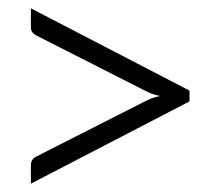

<svg xmlns="http://www.w3.org/2000/svg" viewBox="-20 -566 508 460"><path d="M434 -349V-323L54 -126V-171Q54 -185 69 -192L325 -322Q343 -332 363 -336Q343 -340 325 -350L69 -480Q54 -487 54 -500V-546Z"/></svg>

Font: Aleo Light
Style: Regular
Weight: 300
Designer: Alessio Laiso
Foundry: Alessio Laiso
Version: Version 2.000